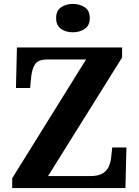

<svg xmlns="http://www.w3.org/2000/svg" viewBox="-20 -955 706 975"><path d="M42 0V-50L417 -653H220Q173 -653 157.5 -628Q142 -603 138 -562L133 -508H61L66 -714H600V-663L224 -61H440Q481 -61 503 -75.5Q525 -90 534 -113Q543 -136 545 -161L550 -206H622L617 0ZM350.1 -791Q314 -791 289.5 -808.5Q265 -826 265 -863Q265 -901 289.8 -918Q314.5 -935 350.5 -935Q385 -935 410.5 -918Q436 -901 436 -863Q436 -826 410.4 -808.5Q384.8 -791 350.1 -791Z"/></svg>

Font: Noto Serif Test
Style: Regular
Weight: 400
Version: Version 1.000